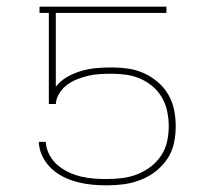

<svg xmlns="http://www.w3.org/2000/svg" viewBox="-20 -550 640 578"><path d="M302 8Q280 8 258 6Q236 4 214.5 -1.5Q193 -7 173 -16.5Q153 -26 136.5 -41Q120 -56 109.5 -76Q99 -96 97 -118V-123H118V-119Q120 -100 129.5 -82.5Q139 -65 154 -52.5Q169 -40 187 -31.5Q205 -23 224 -18.5Q243 -14 262.5 -12.5Q282 -11 302 -11Q325 -11 348.5 -14Q372 -17 393.5 -25.5Q415 -34 433.5 -48Q452 -62 465 -81.5Q478 -101 483 -124Q488 -147 488 -170Q488 -192 483.5 -214Q479 -236 468 -255.5Q457 -275 440 -289.5Q423 -304 402.5 -313Q382 -322 360 -325Q338 -328 316 -328Q298 -328 280.5 -327Q263 -326 246 -322Q229 -318 212.5 -311.5Q196 -305 182 -294.5Q168 -284 158.5 -269Q149 -254 148 -237H127V-511H99V-530H481V-511H148V-289Q162 -307 182.5 -318.5Q203 -330 225 -336.5Q247 -343 270 -345Q293 -347 316 -347Q341 -347 365.5 -343.5Q390 -340 412.5 -330Q435 -320 454.5 -303.5Q474 -287 486.5 -265.5Q499 -244 504 -219.5Q509 -195 509 -170Q509 -144 503.5 -118.5Q498 -93 483.5 -71.5Q469 -50 448.5 -34Q428 -18 403.5 -8.5Q379 1 353.5 4.5Q328 8 302 8Z"/></svg>

Font: Iosevka Curly Thin Extended
Style: Regular
Weight: 100
Width: 7
Monospace: yes
Designer: Belleve Invis
Foundry: Belleve Invis
Version: Version 11.1.0; ttfautohint (v1.8.3)